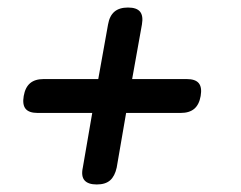

<svg xmlns="http://www.w3.org/2000/svg" viewBox="-20 -585 640 510"><path d="M237 -95Q214 -95 204.5 -106Q195 -117 200 -140L225 -285H80Q57 -285 48 -296Q39 -307 43 -330Q47 -353 60 -364Q73 -375 96 -375H241L267 -520Q271 -543 284 -554Q297 -565 320 -565Q343 -565 352 -554Q361 -543 357 -520L331 -375H476Q499 -375 508 -364Q517 -353 513 -330Q509 -307 496 -296Q483 -285 460 -285H315L290 -140Q285 -117 272.5 -106Q260 -95 237 -95Z"/></svg>

Font: Maple Mono NL
Style: Italic
Weight: 400
Italic angle: -10°
Monospace: yes
Designer: subframe7536
Version: Version 7.000